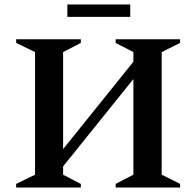

<svg xmlns="http://www.w3.org/2000/svg" viewBox="-20 -835 875 855"><path d="M52 0V-16L136 -57V-603L52 -644V-660H340V-644L261 -603V-171L574 -560V-603L495 -644V-660H782V-644L700 -603V-57L782 -16V0H495V-16L574 -57V-483L261 -94V-57L340 -16V0ZM280 -760V-815H560V-760Z"/></svg>

Font: Spectral SC SemiBold
Style: Regular
Weight: 600
Designer: Jean-Baptiste Levee
Foundry: Production Type
Version: Version 2.001